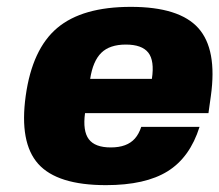

<svg xmlns="http://www.w3.org/2000/svg" viewBox="-20 -530 640 560"><path d="M228 -200Q221 -148 239 -124Q257 -100 303 -100Q327 -100 344.5 -106.5Q362 -113 373.5 -126Q385 -139 392 -160H562Q534 -71 469 -30.5Q404 10 289 10Q147 10 91.5 -52Q36 -114 55 -250.5Q74 -387 147 -448.5Q220 -510 361.5 -510Q503 -510 558.5 -448Q614 -386 595 -250L588 -200ZM243 -300H423Q431 -353 412.5 -376.5Q394 -400 347 -400Q300 -400 275.5 -376Q251 -352 243 -300Z"/></svg>

Font: Fivo Sans Modern Heavy
Style: Regular
Weight: 900
Designer: Alexander Slobzheninov
Foundry: Alexander Slobzheninov
Version: 1.0